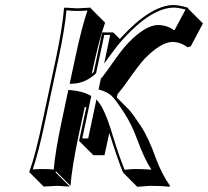

<svg xmlns="http://www.w3.org/2000/svg" viewBox="-20 -678 822 759"><path d="M393.1 -64.5H349.1L292.5 -121.1L321.3 -254.4Q317.9 -254.9 314.9 -254.9L291 -143.6Q263.7 -14.2 258.8 56.6L202.1 0L199.2 2.9L255.9 59.6Q253.9 59.6 205.6 56.6Q205.6 56.6 152.8 59.6L96.2 2.9V0Q121.1 -68.8 148.4 -200.2L200.7 -444.8Q228 -574.2 232.9 -645L235.8 -647.9Q237.8 -647.9 286.1 -645Q286.1 -645 338.9 -647.9V-645L395.5 -588.4Q371.1 -521 343.3 -388.2L342.8 -386.2Q347.2 -390.1 350.6 -393.6L383.8 -549.8H427.7L453.6 -523.9Q457 -527.8 460 -530.8Q576.2 -657.2 667 -658.2Q688.5 -657.7 721.7 -647.9L725.6 -642.1L782.2 -585.4L733.9 -494.6L721.2 -491.2Q694.8 -511.7 660.6 -512.2Q615.2 -510.7 551.3 -445.3Q530.8 -423.8 479 -350.1Q458 -320.8 444.8 -306.2L441.9 -292.5L488.8 -245.6Q502.9 -231 536.1 -180.7Q566.9 -134.3 595.7 -53.7Q620.1 12.2 652.3 56.6L648.4 60.5Q623 56.6 572.8 56.6Q566.4 56.6 522.5 60.5L466.3 3.9Q444.8 -48.3 412.1 -152.8ZM328.6 -130.9 361.3 -285.2 374.5 -267.6Q393.6 -241.7 416.5 -171.9Q420.9 -158.2 428.7 -132.3Q451.2 -59.6 472.7 -6.8Q503.9 -10.3 516.1 -9.8Q547.4 -9.8 578.6 -7.3Q551.3 -47.9 522.9 -125.5Q500 -187.5 471.2 -231.4Q434.1 -288.6 418.9 -301.3Q401.9 -314.9 378.4 -321.8L369.6 -324.2L378.9 -367.7L380.9 -369.6Q391.1 -380.4 439 -448.7Q465.8 -486.3 487.3 -508.8Q554.7 -578.1 604 -579.1Q641.1 -578.6 667 -559.1L670.4 -559.6L713.4 -640.1Q685.5 -647.9 667 -647.9Q579.6 -647 467.3 -524.4Q444.8 -499.5 418.9 -463.9L391.6 -426.3L415.5 -540H392.1L359.9 -388.7L357.9 -386.7Q318.4 -349.6 268.1 -347.2L255.4 -346.7L276.9 -447.3Q303.2 -571.3 325.7 -636.2Q307.1 -634.8 286.1 -634.8Q260.7 -634.8 242.7 -637.2Q236.8 -566.4 210.4 -442.9L158.2 -197.8Q132.3 -75.2 109.4 -8.3Q127.4 -9.8 148.9 -9.8Q174.3 -9.8 192.4 -7.8Q198.2 -78.6 224.6 -202.1L250 -322.3L258.8 -321.8Q304.2 -317.9 334 -302.2L340.8 -298.3L305.2 -130.9Z"/></svg>

Font: Linux Biolinum Shadow O
Style: Italic
Weight: 400
Italic angle: -12°
Designer: Philipp H. Poll
Foundry: Philipp H. Poll
Version: Version 0.6.2